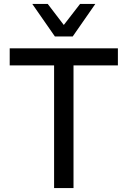

<svg xmlns="http://www.w3.org/2000/svg" viewBox="-20 -949 644 969"><path d="M253 0V-619H29V-705H575V-619H351V0ZM257 -765 143 -929H221L302 -823L384 -929H461L347 -765Z"/></svg>

Font: Nunito Sans 7pt SemiCondensed Medium
Style: Regular
Weight: 500
Width: 4
Designer: Vernon Adams
Foundry: Vernon Adams
Version: Version 3.101;gftools[0.9.27]